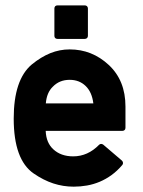

<svg xmlns="http://www.w3.org/2000/svg" viewBox="-20 -698 538 724"><path d="M453.1 -216.3Q453.1 -210.9 450 -207.8Q446.8 -204.6 441.9 -204.6H152.3Q153.3 -181.2 160.6 -164.1Q168 -147 180.7 -135.3Q209.5 -108.4 255.9 -108.4Q311 -108.4 353.5 -151.9Q356.9 -155.3 361.3 -155.3Q365.7 -155.3 369.6 -152.3L439.9 -92.3Q443.4 -88.9 443.8 -84.2Q444.3 -79.6 441.4 -76.2Q422.4 -53.7 400.9 -38.1Q379.4 -22.5 356.2 -12.7Q333 -2.9 308.1 1.5Q283.2 5.9 257.8 5.9Q218.3 5.9 180.9 -6.3Q143.6 -18.6 106.9 -43.9Q31.7 -95.7 31.7 -251Q31.7 -397.9 100.1 -455.1Q134.8 -483.4 169.9 -497.6Q205.1 -511.7 242.7 -511.7Q327.1 -511.7 390.1 -453.1Q453.1 -394.5 453.1 -296.4ZM332 -308.1Q326.7 -351.1 302.7 -374Q278.8 -397 242.7 -397Q204.1 -397 179.2 -371.1Q156.2 -349.1 152.8 -308.1ZM196.8 -551.3Q191.4 -551.3 188.2 -554.4Q185.1 -557.6 185.1 -562.5V-666Q185.1 -671.4 188.2 -674.6Q191.4 -677.7 196.8 -677.7H299.8Q304.7 -677.7 308.1 -674.6Q311.5 -671.4 311.5 -666V-562.5Q311.5 -557.6 308.1 -554.4Q304.7 -551.3 299.8 -551.3Z"/></svg>

Font: Alte DIN 1451 Mittelschrift
Style: Bold
Weight: 700
Designer: Peter Wiegel
Foundry: Peter Wiegel
Version: Version 1.003